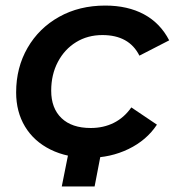

<svg xmlns="http://www.w3.org/2000/svg" viewBox="-20 -560 633 690"><path d="M38 -228Q38 -317 79 -388Q120 -459 192.5 -499.5Q265 -540 358 -540Q439 -540 497.5 -508.5Q556 -477 588 -415L481 -360Q444 -434 348 -434Q295 -434 253.5 -408.5Q212 -383 188 -337.5Q164 -292 164 -234Q164 -171 201 -135.5Q238 -100 306 -100Q352 -100 389 -118.5Q426 -137 452 -174L544 -112Q507 -56 442 -24.5Q377 7 300 7Q221 7 161.5 -22.5Q102 -52 70 -105Q38 -158 38 -228ZM320 110H202L229 -25H346Z"/></svg>

Font: Montserrat Alternates SemiBold
Style: Italic
Weight: 600
Italic angle: -11.3°
Designer: Julieta Ulanovsky
Foundry: Julieta Ulanovsky
Version: Version 7.200